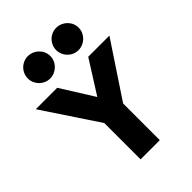

<svg xmlns="http://www.w3.org/2000/svg" viewBox="-245 -936 1043 1043"><g transform="rotate(-45 276.5 -415.0)"><path d="M167 -657.7C214.8 -657.7 254.4 -696.8 254.4 -743.7C254.4 -791.5 214.8 -829.6 167 -829.6C120.1 -829.6 81.5 -791.5 81.5 -743.7C81.5 -696.8 120.1 -657.7 167 -657.7ZM384.8 -657.7C432.6 -657.7 472.2 -696.8 472.2 -743.7C472.2 -791.5 432.6 -829.6 384.8 -829.6C337.9 -829.6 299.3 -791.5 299.3 -743.7C299.3 -696.8 337.9 -657.7 384.8 -657.7ZM204.1 0H351.6V-281.7L559.6 -595.2H397L277.3 -405.8L158.7 -595.2H-5.9L204.1 -278.8Z"/></g></svg>

Font: Now Black
Style: Regular
Weight: 400
Designer: Alfredo Marco Pradil
Foundry: Alfredo Marco Pradil
Version: Version 1.200;hotconv 1.0.109;makeotfexe 2.5.65596